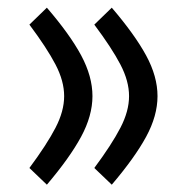

<svg xmlns="http://www.w3.org/2000/svg" viewBox="-20 -476 488 510"><path d="M230.5 -29.8Q276.9 -92.3 299.8 -136.5Q322.8 -180.7 322.8 -220.7Q322.8 -260.7 299.8 -304.7Q276.9 -348.6 230.5 -410.6L276.9 -455.6Q337.9 -384.3 368.2 -328.6Q398.4 -272.9 398.4 -220.7Q398.4 -168.5 368.2 -112.8Q337.9 -57.1 276.9 14.6ZM58.1 -29.8Q104.5 -92.3 127.4 -136.5Q150.4 -180.7 150.4 -220.7Q150.4 -260.7 127.4 -304.7Q104.5 -348.6 58.1 -410.6L104.5 -455.6Q165.5 -384.8 195.6 -328.9Q225.6 -272.9 225.6 -220.7Q225.6 -168.5 195.3 -112.5Q165 -56.6 104.5 14.6Z"/></svg>

Font: Vazirmatn UI NL
Style: Regular
Weight: 400
Designer: Saber Rastikerdar
Foundry: Saber Rastikerdar
Version: Version 33.003